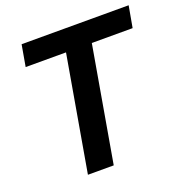

<svg xmlns="http://www.w3.org/2000/svg" viewBox="-128 -825 898 939"><g transform="rotate(-20 321.0 -355.5)"><path d="M622.1 -599.1H409.7L305.7 0H171.4L275.4 -599.1H65.4L85 -710.9H642.1Z"/></g></svg>

Font: TypoPRO Roboto Mono
Style: Bold Italic
Weight: 700
Designer: Google
Version: Version 2.000986; 2015; ttfautohint (v1.3)